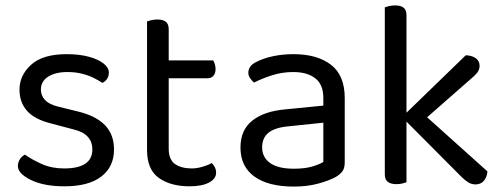

<svg xmlns="http://www.w3.org/2000/svg" viewBox="-20 -675 1851 709"><path d="M401 -123Q401 -59 354 -23Q307 13 218 13Q142 13 94 -10.5Q46 -34 46 -62Q46 -74 52.5 -85.5Q59 -97 72 -104Q99 -85 135 -69Q171 -53 217 -53Q321 -53 321 -123Q321 -152 303.5 -170.5Q286 -189 252 -197L169 -219Q108 -234 80 -265.5Q52 -297 52 -344Q52 -397 95 -436Q138 -475 226 -475Q273 -475 308 -465.5Q343 -456 362.5 -440.5Q382 -425 382 -407Q382 -394 375.5 -384Q369 -374 358 -369Q346 -377 327.5 -386.5Q309 -396 284 -402.5Q259 -409 229 -409Q185 -409 158 -392Q131 -375 131 -344Q131 -322 146.5 -305.5Q162 -289 196 -281L265 -264Q333 -248 367 -213.5Q401 -179 401 -123Z M523 -264H603V-126Q603 -86 626 -69.5Q649 -53 689 -53Q706 -53 727 -59Q748 -65 762 -73Q768 -67 773 -58Q778 -49 778 -37Q778 -15 752 -1Q726 13 680 13Q610 13 566.5 -18Q523 -49 523 -121ZM564 -386V-452H767Q770 -448 773 -439Q776 -430 776 -420Q776 -404 768 -395Q760 -386 746 -386ZM603 -234H523V-596Q528 -598 538.5 -600.5Q549 -603 561 -603Q582 -603 592.5 -594.5Q603 -586 603 -567Z M1065 -52Q1107 -52 1134.5 -60.5Q1162 -69 1174 -77V-222L1050 -209Q998 -205 973 -186Q948 -167 948 -131Q948 -94 977.5 -73Q1007 -52 1065 -52ZM1064 -475Q1151 -475 1202 -436Q1253 -397 1253 -313V-76Q1253 -54 1244.5 -42.5Q1236 -31 1219 -21Q1195 -8 1155 3Q1115 14 1065 14Q971 14 919.5 -23Q868 -60 868 -130Q868 -195 911.5 -229.5Q955 -264 1032 -271L1174 -285V-313Q1174 -363 1144 -386Q1114 -409 1063 -409Q1022 -409 984.5 -397Q947 -385 918 -370Q910 -377 903.5 -386.5Q897 -396 897 -406Q897 -432 926 -446Q953 -460 988.5 -467.5Q1024 -475 1064 -475Z M1522 -211 1472 -250 1700 -471Q1724 -470 1737.5 -459.5Q1751 -449 1751 -432Q1751 -418 1742.5 -407Q1734 -396 1718 -383ZM1470 -237 1526 -270 1780 -42Q1778 -20 1766.5 -7Q1755 6 1736 6Q1721 6 1708.5 -2Q1696 -10 1683 -23ZM1401 -268 1481 -256V-2Q1476 0 1466 2.5Q1456 5 1444 5Q1423 5 1412 -3.5Q1401 -12 1401 -31ZM1481 -217 1401 -229V-648Q1406 -650 1416.5 -652.5Q1427 -655 1439 -655Q1460 -655 1470.5 -646.5Q1481 -638 1481 -619Z"/></svg>

Font: Baloo Bhaijaan 2
Style: Regular
Weight: 400
Designer: Sanskriti Dholi, Noopur Datye and Ek Type
Foundry: Ek Type
Version: Version 1.701